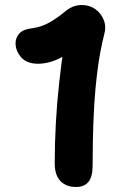

<svg xmlns="http://www.w3.org/2000/svg" viewBox="-20 -734 495 765"><path d="M349 -73Q349 -30 332.5 -9.5Q316 11 283 11Q243 11 220.5 -13Q198 -37 198 -83Q198 -161 202.5 -243.5Q207 -326 216 -406.5Q225 -487 236 -560L266 -534Q245 -516 222 -504Q199 -492 176 -486Q153 -480 132 -480Q87 -480 64.5 -505.5Q42 -531 42 -562Q42 -584 57 -600.5Q72 -617 105 -621Q145 -626 177 -644.5Q209 -663 238 -687Q252 -699 268.5 -706.5Q285 -714 306 -714Q337 -714 360 -697.5Q383 -681 393.5 -654Q404 -627 395 -596Q378 -529 368.5 -454Q359 -379 355 -306Q351 -233 350 -172Q349 -111 349 -73Z"/></svg>

Font: Shantell Sans
Style: Bold
Weight: 700
Designer: Stephen Nixon, Anya Danilova, Shantell Martin
Foundry: Arrow Type
Version: Version 1.011;[c5ecc13dd]